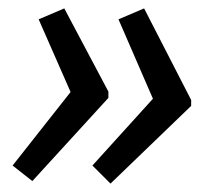

<svg xmlns="http://www.w3.org/2000/svg" viewBox="-20 -491 517 457"><path d="M243 -54 200 -97 344 -256 262 -445 323 -471 435 -253V-239ZM57 -60 10 -97 148 -272 72 -445 133 -471 238 -273V-258Z"/></svg>

Font: BC Sans
Style: Italic
Weight: 400
Italic angle: -12°
Designer: Monotype Design Team
Designer: Province of B.C.
Foundry: Monotype Imaging Inc.
Version: Version 2.000;GOOG;noto-source:20170915:90ef993387c0